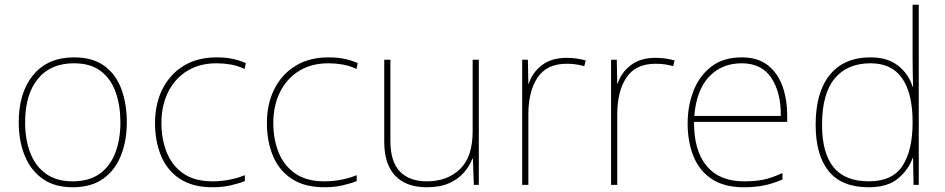

<svg xmlns="http://www.w3.org/2000/svg" viewBox="-20 -780 3985 810"><path d="M515 -264Q515 -187 490.5 -124.5Q466 -62 415.5 -26Q365 10 286 10Q210 10 159.5 -26Q109 -62 84 -124Q59 -186 59 -264Q59 -390 120.5 -464Q182 -538 292 -538Q372 -538 421 -501.5Q470 -465 492.5 -403Q515 -341 515 -264ZM86 -264Q86 -191 108 -134.5Q130 -78 174.5 -46.5Q219 -15 286 -15Q356 -15 400.5 -47Q445 -79 466.5 -135.5Q488 -192 488 -264Q488 -333 468.5 -389.5Q449 -446 406 -479.5Q363 -513 292 -513Q193 -513 139.5 -447Q86 -381 86 -264Z M877 10Q793 10 739 -25.5Q685 -61 659.5 -122.5Q634 -184 634 -261Q634 -342 665.5 -404.5Q697 -467 755 -502.5Q813 -538 894 -538Q930 -538 959.5 -532Q989 -526 1017 -514L1012 -489Q982 -503 952.5 -508Q923 -513 894 -513Q822 -513 770 -481Q718 -449 689.5 -392Q661 -335 661 -261Q661 -193 683.5 -137Q706 -81 753.5 -48Q801 -15 877 -15Q913 -15 948.5 -22Q984 -29 1013 -41V-16Q988 -6 953 2Q918 10 877 10Z M1349 10Q1265 10 1211 -25.5Q1157 -61 1131.5 -122.5Q1106 -184 1106 -261Q1106 -342 1137.5 -404.5Q1169 -467 1227 -502.5Q1285 -538 1366 -538Q1402 -538 1431.5 -532Q1461 -526 1489 -514L1484 -489Q1454 -503 1424.5 -508Q1395 -513 1366 -513Q1294 -513 1242 -481Q1190 -449 1161.5 -392Q1133 -335 1133 -261Q1133 -193 1155.5 -137Q1178 -81 1225.5 -48Q1273 -15 1349 -15Q1385 -15 1420.5 -22Q1456 -29 1485 -41V-16Q1460 -6 1425 2Q1390 10 1349 10Z M2000 -528V0H1979L1975 -111H1973Q1962 -81 1938 -53Q1914 -25 1875.5 -7.5Q1837 10 1781 10Q1693 10 1647 -39Q1601 -88 1601 -182V-528H1627V-186Q1627 -98 1667 -56.5Q1707 -15 1781 -15Q1867 -15 1920.5 -66.5Q1974 -118 1974 -226V-528Z M2370 -536Q2394 -536 2413.5 -533Q2433 -530 2451 -525L2445 -501Q2426 -506 2409.5 -508.5Q2393 -511 2370 -511Q2287 -511 2248 -453Q2209 -395 2209 -297V0H2183V-528H2207L2209 -427H2211Q2225 -473 2265.5 -504.5Q2306 -536 2370 -536Z M2745 -536Q2769 -536 2788.5 -533Q2808 -530 2826 -525L2820 -501Q2801 -506 2784.5 -508.5Q2768 -511 2745 -511Q2662 -511 2623 -453Q2584 -395 2584 -297V0H2558V-528H2582L2584 -427H2586Q2600 -473 2640.5 -504.5Q2681 -536 2745 -536Z M3109 -538Q3177 -538 3219 -505Q3261 -472 3281 -416.5Q3301 -361 3301 -291V-266H2908Q2907 -145 2961 -80Q3015 -15 3118 -15Q3166 -15 3200.5 -22Q3235 -29 3281 -50V-23Q3243 -6 3204.5 2Q3166 10 3118 10Q3035 10 2982.5 -25Q2930 -60 2905.5 -121Q2881 -182 2881 -259Q2881 -334 2906 -397.5Q2931 -461 2981.5 -499.5Q3032 -538 3109 -538ZM3109 -513Q3025 -513 2971.5 -456.5Q2918 -400 2909 -291H3274Q3275 -390 3234 -451.5Q3193 -513 3109 -513Z M3645 10Q3531 10 3476 -58Q3421 -126 3421 -254Q3421 -391 3481 -464.5Q3541 -538 3653 -538Q3725 -538 3769.5 -502.5Q3814 -467 3830 -414H3832Q3831 -448 3830.5 -480Q3830 -512 3830 -543V-760H3856V0H3834L3832 -113H3830Q3812 -63 3768 -26.5Q3724 10 3645 10ZM3645 -15Q3745 -15 3787.5 -80.5Q3830 -146 3830 -263V-266Q3830 -386 3786 -449.5Q3742 -513 3653 -513Q3554 -513 3501 -448.5Q3448 -384 3448 -254Q3448 -134 3496.5 -74.5Q3545 -15 3645 -15Z"/></svg>

Font: Noto Sans Tamil Thin
Style: Regular
Weight: 100
Designer: Jelle Bosma - Monotype Design Team
Foundry: Monotype Imaging Inc.
Version: Version 2.004; ttfautohint (v1.8.4.7-5d5b)